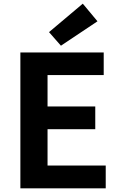

<svg xmlns="http://www.w3.org/2000/svg" viewBox="-20 -1026 655 1046"><path d="M91 0H556V-124H239V-322H499V-446H239V-617H545V-740H91ZM312 -777 511 -910 431 -1006 247 -851Z"/></svg>

Font: Noto Sans CJK KR Bold
Style: Regular
Weight: 700
Designer: Ryoko NISHIZUKA (kana & ideographs); Paul D. Hunt (Latin, Greek & Cyrillic); Wenlong ZHANG (bopomofo); Sandoll Communica
Foundry: Adobe Systems Incorporated
Version: Version 1.004;PS 1.004;hotconv 1.0.82;makeotf.lib2.5.63406